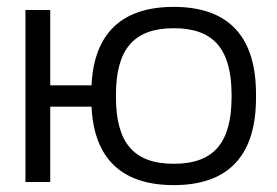

<svg xmlns="http://www.w3.org/2000/svg" viewBox="-20 -529 806 558"><path d="M54 0H126V-219H246C253 -69 333 9 485 9C645 9 724 -78 724 -244V-256C724 -422 645 -509 485 -509C333 -509 253 -431 246 -281H126V-500H54ZM317 -247V-253C317 -385 368 -447 485 -447C602 -447 653 -385 653 -253V-247C653 -115 602 -53 485 -53C368 -53 317 -115 317 -247Z"/></svg>

Font: LT Wave Text Light
Style: Regular
Weight: 300
Designer: Daniel Lyons
Version: Version 2.5 (Glyphs App)